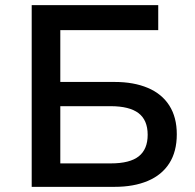

<svg xmlns="http://www.w3.org/2000/svg" viewBox="-20 -725 756 745"><path d="M103 0V-705H594V-608H214V-407H425Q499 -407 553.5 -384Q608 -361 637 -315.5Q666 -270 666 -204Q666 -137 637 -91.5Q608 -46 553.5 -23Q499 0 425 0ZM214 -91H410Q484 -91 518.5 -118.5Q553 -146 553 -202Q553 -259 517.5 -286Q482 -313 409 -313H214Z"/></svg>

Font: Nunito Sans 7pt SemiBold
Style: Regular
Weight: 600
Designer: Vernon Adams
Foundry: Vernon Adams
Version: Version 3.101;gftools[0.9.27]